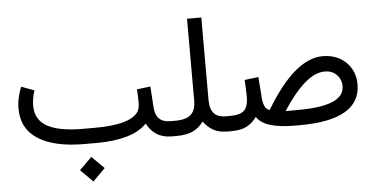

<svg xmlns="http://www.w3.org/2000/svg" viewBox="-56 -776 2165 1105"><g transform="rotate(-5 1026.0 -224.0)"><path d="M369.6 147.9 440.9 219.2 512.2 147.9 440.9 77.1ZM481 0C546.9 0 605 -7.3 654.3 -21.5C703.6 -35.6 741.7 -57.6 769.5 -86.9C784.2 -58.1 803.2 -36.6 827.1 -22C850.6 -7.3 879.9 0 914.6 0H926.8V-87.9H914.6C884.8 -87.9 862.3 -95.2 847.7 -109.9C833 -124.5 824.7 -146.5 822.8 -175.8L814.9 -296.9L736.3 -287.1C736.8 -274.9 737.8 -262.7 738.8 -250C739.3 -236.8 739.7 -224.1 739.7 -210.9C739.7 -196.8 738.3 -185.1 735.4 -175.3C732.4 -165.5 728 -157.2 722.7 -150.9C704.6 -129.4 675.3 -113.8 634.3 -103.5C593.3 -93.3 541.5 -87.9 478.5 -87.9H405.3C315.4 -87.9 247.6 -100.6 202.1 -125.5C156.7 -150.4 133.8 -189.9 133.3 -243.7C133.3 -257.8 134.8 -272.9 137.2 -288.6C139.6 -304.2 143.6 -318.8 148.9 -332.5L74.2 -360.4C65.9 -341.3 59.6 -321.3 55.2 -300.3C50.3 -279.3 47.9 -258.3 47.9 -236.3C47.9 -157.7 79.1 -99.1 141.6 -59.6C203.6 -20 293.5 0 410.2 0Z M1096.7 -69.8C1113.3 -46.9 1132.3 -29.8 1153.8 -18.1C1175.3 -5.9 1203.6 0 1239.3 0H1253.9V-87.9H1238.3C1202.6 -87.9 1177.7 -96.7 1163.6 -113.8C1148.9 -130.9 1141.6 -156.2 1141.6 -189.9V-667H1059.1V-189.9C1058.6 -156.2 1049.8 -130.9 1031.7 -113.8C1013.7 -96.7 982.4 -87.9 939 -87.9H907.2V0H938C979.5 0 1012.7 -5.9 1036.6 -18.1C1060.5 -29.8 1080.6 -46.9 1096.7 -69.8Z M1487.3 -102.1C1464.4 -108.4 1451.2 -132.8 1447.8 -176.3L1439 -296.9L1358.9 -287.1C1359.4 -272 1360.4 -255.9 1361.3 -238.3C1362.3 -220.2 1362.8 -204.1 1362.8 -189.5C1362.8 -154.8 1355.5 -128.9 1340.8 -112.8C1326.2 -96.2 1297.4 -87.9 1253.9 -87.9H1234.9L1234.4 0H1253.9C1292.5 0 1322.8 -5.9 1344.7 -17.1C1366.7 -28.3 1386.7 -45.9 1404.3 -69.8C1419.4 -45.9 1444.8 -28.3 1481.4 -17.1C1517.6 -5.9 1566.4 0 1627.4 0H1652.3C1886.2 0 2003.4 -68.8 2003.9 -206.1C2003.9 -240.2 1996.1 -271 1980.5 -297.9C1964.4 -324.7 1942.9 -345.7 1915 -361.3C1887.2 -376.5 1854.5 -384.3 1817.9 -384.3C1709 -384.3 1599.1 -290 1487.3 -102.1ZM1650.4 -88.4 1578.1 -87.9C1621.6 -155.8 1664.1 -207 1704.6 -242.7C1745.1 -277.8 1784.2 -295.4 1821.8 -295.4C1850.1 -295.4 1873 -286.6 1890.6 -268.6C1908.2 -250.5 1917 -228.5 1917 -201.7C1917 -126 1828.1 -88.4 1650.4 -88.4Z"/></g></svg>

Font: Vazir
Style: Regular
Weight: 400
Designer: Saber Rastikerdar
Foundry: Saber Rastikerdar
Version: Version 27.002;January 24, 2021;FontCreator 13.0.0.2683 64-b